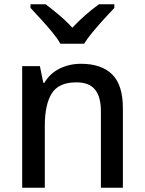

<svg xmlns="http://www.w3.org/2000/svg" viewBox="-20 -880 678 900"><path d="M84 0V-570H167L183 -492H188Q214 -536 259.5 -558.5Q305 -581 360 -581Q455 -581 505.5 -531.5Q556 -482 556 -373V0H453V-358Q453 -426 425.5 -460Q398 -494 338 -494Q255 -494 222.5 -442Q190 -390 190 -290V0ZM263 -675Q249 -700 225.5 -728.5Q202 -757 175 -786.5Q148 -816 123 -843V-860H194Q223 -838 256.5 -810Q290 -782 319 -750Q349 -782 381 -810Q413 -838 444 -860H516V-843Q492 -818 464.5 -787.5Q437 -757 413 -728Q389 -699 374 -675Z"/></svg>

Font: Menbere
Style: Regular
Weight: 400
Designer: Aleme Tadesse
Foundry: Sorkin Type Co
Version: Version 1.000